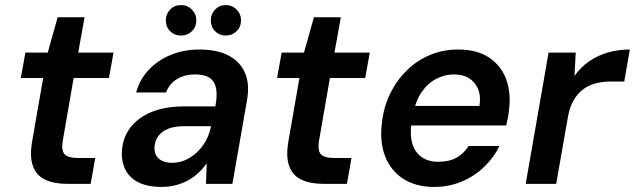

<svg xmlns="http://www.w3.org/2000/svg" viewBox="-20 -724 2500 756"><path d="M245 0Q193 0 158 -16.5Q123 -33 109.5 -70.5Q96 -108 107 -170L150 -417H62L80 -517H168L207 -656H313L288 -517H427L409 -417H270L227 -169Q221 -131 234.5 -116.5Q248 -102 286 -102H355L337 0Z M616 12Q557 12 520.5 -8.5Q484 -29 470 -64Q456 -99 461 -140Q467 -190 497.5 -227Q528 -264 580.5 -284.5Q633 -305 703 -305H828Q836 -347 831 -375Q826 -403 806 -417Q786 -431 747 -431Q708 -431 677.5 -413Q647 -395 634 -360H516Q531 -413 567 -450.5Q603 -488 654 -508.5Q705 -529 764 -529Q836 -529 881.5 -504.5Q927 -480 945.5 -435Q964 -390 952 -326L895 0H791L794 -81Q780 -61 762 -44Q744 -27 721.5 -14.5Q699 -2 672.5 5Q646 12 616 12ZM658 -83Q686 -83 710.5 -94Q735 -105 755.5 -124.5Q776 -144 790 -169Q804 -194 810 -223L811 -227H702Q668 -227 643.5 -217.5Q619 -208 605.5 -191Q592 -174 589 -152Q585 -119 603.5 -101Q622 -83 658 -83ZM693 -584Q667 -584 650 -601Q633 -618 633 -644Q633 -669 650 -686.5Q667 -704 693 -704Q718 -704 735.5 -686.5Q753 -669 753 -644Q753 -618 735.5 -601Q718 -584 693 -584ZM869 -584Q844 -584 827 -601Q810 -618 810 -644Q810 -669 827 -686.5Q844 -704 869 -704Q894 -704 911.5 -686.5Q929 -669 929 -644Q929 -618 911.5 -601Q894 -584 869 -584Z M1254 0Q1202 0 1167 -16.5Q1132 -33 1118.5 -70.5Q1105 -108 1116 -170L1159 -417H1071L1089 -517H1177L1216 -656H1322L1297 -517H1436L1418 -417H1279L1236 -169Q1230 -131 1243.5 -116.5Q1257 -102 1295 -102H1364L1346 0Z M1689 12Q1618 12 1568.5 -19.5Q1519 -51 1496.5 -108.5Q1474 -166 1484 -242Q1491 -304 1516.5 -356Q1542 -408 1582 -447Q1622 -486 1673 -507.5Q1724 -529 1784 -529Q1858 -529 1905.5 -497.5Q1953 -466 1973 -412Q1993 -358 1984 -290Q1983 -276 1980 -260.5Q1977 -245 1973 -230H1567L1581 -307H1868Q1874 -347 1862 -374.5Q1850 -402 1826 -416.5Q1802 -431 1768 -431Q1731 -431 1697.5 -413.5Q1664 -396 1640 -361Q1616 -326 1606 -273L1601 -244Q1593 -196 1603 -160.5Q1613 -125 1639.5 -106Q1666 -87 1705 -87Q1749 -87 1778 -103.5Q1807 -120 1825 -149H1946Q1925 -104 1886.5 -67Q1848 -30 1798 -9Q1748 12 1689 12Z M2050 0 2140 -517H2247L2242 -425Q2266 -459 2299 -482Q2332 -505 2372.5 -517Q2413 -529 2460 -529L2438 -403H2382Q2353 -403 2326 -396Q2299 -389 2277 -373Q2255 -357 2239 -330Q2223 -303 2216 -262L2170 0Z"/></svg>

Font: DM Sans 11pt SemiBold
Style: Italic
Weight: 600
Italic angle: -10°
Version: Version 4.004;gftools[0.9.30]